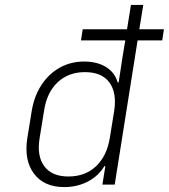

<svg xmlns="http://www.w3.org/2000/svg" viewBox="-20 -750 686 780"><path d="M91 -189 109 -300Q119 -360 148.5 -405Q178 -450 222.5 -475Q267 -500 322 -500Q375 -500 411 -477.5Q447 -455 458 -415H462L478 -520L489 -586H309L316 -631H496L512 -730H562L546 -631H646L639 -586H539L446 0H396L408 -75H404Q380 -35 337 -12.5Q294 10 241 10Q159 10 118 -44.5Q77 -99 91 -189ZM141 -189Q129 -116 160 -74.5Q191 -33 258 -33Q326 -33 370 -74.5Q414 -116 426 -189L444 -300Q455 -374 424 -415.5Q393 -457 325 -457Q258 -457 214 -415.5Q170 -374 159 -300Z"/></svg>

Font: JetBrains Mono NL Thin
Style: Italic
Weight: 100
Italic angle: -9°
Monospace: yes
Designer: Philipp Nurullin, Konstantin Bulenkov
Foundry: JetBrains
Version: Version 2.305; ttfautohint (v1.8.4.7-5d5b)